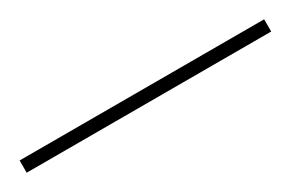

<svg xmlns="http://www.w3.org/2000/svg" viewBox="-10 -23 411 272"><g transform="rotate(-30 196.0 113.0)"><path d="M-4 123H396V103H-4Z"/></g></svg>

Font: Noto Serif Display Condensed Medium
Style: Regular
Weight: 500
Width: 3
Designer: Monotype Design Team
Foundry: Monotype Imaging Inc.
Version: Version 2.009